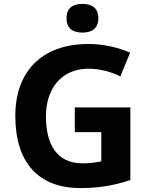

<svg xmlns="http://www.w3.org/2000/svg" viewBox="-20 -948 764 978"><path d="M400 -928C355 -928 319 -911 319 -855C319 -800 355 -782 400 -782C444 -782 481 -800 481 -855C481 -911 444 -928 400 -928ZM361 -401V-275H496V-126C470 -121 443 -116 400 -116C268 -116 214 -215 214 -355C214 -502 298 -598 430 -598C491 -598 549 -581 593 -559L643 -680C583 -706 507 -724 431 -724C191 -724 58 -582 58 -358C58 -118 177 10 390 10C492 10 569 -6 644 -31V-401Z"/></svg>

Font: Noto Sans Gujarati
Style: Bold
Weight: 700
Designer: Jelle Bosma - Monotype Design Team, Universal Thirst
Foundry: Monotype Imaging Inc.
Version: Version 2.106